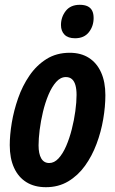

<svg xmlns="http://www.w3.org/2000/svg" viewBox="-20 -777 484 807"><path d="M172.9 9.8Q125 9.8 91.1 -11.2Q57.1 -32.2 39.1 -71.8Q21 -111.3 21 -167Q21 -209.5 29.5 -261Q38.1 -312.5 56.2 -364.3Q74.2 -416 103.8 -459.2Q133.3 -502.4 175.3 -528.8Q217.3 -555.2 272.9 -555.2Q320.3 -555.2 353.8 -533.7Q387.2 -512.2 405 -472.4Q422.9 -432.6 422.9 -377Q422.9 -329.1 413.8 -275.9Q404.8 -222.7 385.7 -171.9Q366.7 -121.1 337.2 -80.1Q307.6 -39.1 266.6 -14.6Q225.6 9.8 172.9 9.8ZM187 -91.8Q208 -91.8 226.1 -111.3Q244.1 -130.9 258.1 -163.1Q272 -195.3 281.7 -233.6Q291.5 -272 296.6 -309.8Q301.8 -347.7 301.8 -377.9Q301.8 -401.9 297.1 -418.7Q292.5 -435.5 282.5 -444.3Q272.5 -453.1 256.8 -453.1Q234.4 -453.1 216.1 -432.6Q197.8 -412.1 183.8 -378.9Q169.9 -345.7 160.6 -306.9Q151.4 -268.1 146.7 -231Q142.1 -193.8 142.1 -166Q142.1 -130.9 153.3 -111.3Q164.6 -91.8 187 -91.8ZM295.4 -616.2Q266.1 -616.2 251.2 -631.3Q236.3 -646.5 236.3 -671.9Q236.3 -705.1 256.3 -731Q276.4 -756.8 315.4 -756.8Q335.4 -756.8 348.4 -750.5Q361.3 -744.1 367.4 -731.9Q373.5 -719.7 373.5 -701.2Q373.5 -667 353.5 -641.6Q333.5 -616.2 295.4 -616.2Z"/></svg>

Font: Open Sans Condensed
Style: Italic
Weight: 400
Width: 3
Italic angle: -12°
Designer: Monotype Design Team
Foundry: Monotype Imaging Inc.
Version: Version 3.000